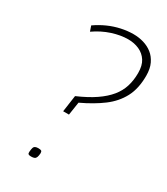

<svg xmlns="http://www.w3.org/2000/svg" viewBox="-187 -833 796 917"><g transform="rotate(30 211.5 -374.5)"><path d="M164 -263 177 -354Q235 -379 274.5 -406Q314 -433 338 -462.5Q362 -492 372.5 -526Q383 -560 383 -600Q383 -641 367 -666Q351 -691 323.5 -703.5Q296 -716 262 -716Q221 -716 174.5 -701Q128 -686 85 -656L75 -685Q105 -706 137.5 -720.5Q170 -735 204.5 -742.5Q239 -750 272 -750Q301 -750 328 -742Q355 -734 376 -717.5Q397 -701 410 -674Q423 -647 423 -608Q423 -537 397 -488Q371 -439 323 -403Q275 -367 207 -335L196 -263ZM121 -15Q122 -29 124.5 -37Q127 -45 133.5 -48Q140 -51 150 -51Q162 -51 166.5 -48Q171 -45 171 -35Q170 -21 167 -13Q164 -5 157.5 -2Q151 1 139 1Q128 1 124 -2.5Q120 -6 121 -15Z"/></g></svg>

Font: Georama ExtraCondensed Thin ExtraLight
Style: Italic
Weight: 250
Italic angle: -9°
Version: Version 1.001